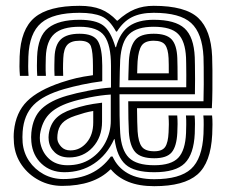

<svg xmlns="http://www.w3.org/2000/svg" viewBox="-20 -630 778 660"><path d="M510.2 -86Q464.2 -86 445.2 -106.9Q426.2 -127.8 423 -175.8Q422 -191 421.4 -221.1Q420.8 -251.2 420.8 -282H679.5Q680.2 -307 680.4 -339.6Q680.5 -372.2 680.2 -399.2Q680 -426.2 679.5 -434.5Q675.5 -515.8 637.1 -550.9Q598.8 -586 508.2 -586Q463.5 -586 433.5 -571Q403.5 -556 382 -521.5H379Q356.8 -562 328.9 -574Q301 -586 253.5 -586Q162.5 -586 121.5 -551Q80.5 -516 77.5 -435.2Q77 -418.5 76.9 -402.4Q76.8 -386.2 78.2 -369.2H48.5Q47 -387 46.9 -401.4Q46.8 -415.8 47.5 -436Q51 -529.2 98.9 -569.6Q146.8 -610 253.5 -610Q296.8 -610 326.5 -598.2Q356.2 -586.5 382 -559H384Q414.5 -586.5 443.4 -598.2Q472.2 -610 508.2 -610Q617.2 -610 661.4 -568.4Q705.5 -526.8 709.2 -436Q710 -420.8 710.2 -388.1Q710.5 -355.5 710.1 -319.5Q709.8 -283.5 708.2 -258H451Q451.5 -205 453 -178.5Q455.5 -141.5 467.4 -125.8Q479.2 -110 510.2 -110Q537.8 -110 547.9 -125.1Q558 -140.2 559.5 -175Q560.2 -190.5 560.4 -202.2Q560.5 -214 559.2 -233H589.2Q590.5 -217.2 590.4 -203.6Q590.2 -190 589.5 -173.5Q587.2 -126.8 570.2 -106.4Q553.2 -86 510.2 -86ZM510.2 -38Q441.5 -38 411.8 -64.4Q382 -90.8 374 -151.5H372.2Q347.8 -97.2 303.1 -67.5Q258.5 -37.8 200.8 -38Q154 -38.2 123 -67Q92 -95.8 87.8 -142.2Q86.2 -159 87.8 -174.5Q93 -227.5 123.1 -256Q153.2 -284.5 210.5 -301Q240.2 -309.8 283.9 -318.2Q327.5 -326.8 361.5 -329V-404Q361.5 -474.8 339 -506.4Q316.5 -538 253.5 -538Q194 -538 166.8 -513.6Q139.5 -489.2 137.5 -434Q137.2 -422 136.9 -404.9Q136.5 -387.8 137.8 -369.2H108Q106.8 -388.2 106.9 -404.2Q107 -420.2 107.5 -434.8Q110.2 -506 146.1 -534Q182 -562 253.5 -562Q308.5 -562 334.5 -542.8Q360.5 -523.5 376.8 -467.8H378.8Q392.5 -518.2 424 -540.1Q455.5 -562 508.2 -562Q582.2 -562 614.4 -532.6Q646.5 -503.2 649.5 -433.2Q649.8 -426.8 650.1 -405.9Q650.5 -385 650.5 -358Q650.5 -331 650 -306H390.8Q390.5 -269 391.1 -232.4Q391.8 -195.8 393.2 -172.8Q397 -113.8 423.1 -87.9Q449.2 -62 510.2 -62Q568.5 -62 592.8 -87.6Q617 -113.2 619.5 -172.5Q620 -186.5 620.2 -202.1Q620.5 -217.8 619.2 -233H649Q650.2 -220.8 650.2 -204Q650.2 -187.2 649.5 -170.8Q646.2 -99.8 615.1 -68.9Q584 -38 510.2 -38ZM390.8 -330H620.2Q620.5 -350.5 620.4 -372.4Q620.2 -394.2 620 -410.9Q619.8 -427.5 619.5 -432Q616.8 -488.8 592.2 -513.4Q567.8 -538 508.2 -538Q451.2 -538 424.4 -513Q397.5 -488 393.2 -425Q392.2 -409 391.8 -384.8Q391.2 -360.5 390.8 -330ZM193.8 9Q151 9 114.6 -10.1Q78.2 -29.2 55 -62.2Q31.8 -95.2 28 -137Q26 -160 28 -180Q34.5 -243.5 73 -281.9Q111.5 -320.2 191.2 -346.8Q220 -356.2 242.5 -361.5Q265 -366.8 299.5 -371.5V-404.2Q299.5 -451.8 292.6 -470.9Q285.8 -490 253.5 -490Q224.5 -490 211.6 -476.1Q198.8 -462.2 197.5 -430Q197.2 -423.5 196.8 -410.9Q196.2 -398.2 197.2 -369.2H167.5Q166.5 -391 166.9 -406.8Q167.2 -422.5 167.5 -433.5Q169 -476 189.4 -495Q209.8 -514 253.5 -514Q301.2 -514 316.4 -488.9Q331.5 -463.8 331.5 -404.5V-350.8Q294.5 -346 262.2 -339.1Q230 -332.2 201 -324Q128.8 -303.2 95.4 -269.1Q62 -235 57.8 -177.2Q57.2 -169.8 57.1 -158.8Q57 -147.8 57.8 -139.8Q61 -104.5 80.2 -76.1Q99.5 -47.8 130.1 -31.1Q160.8 -14.5 197.5 -14.5Q304.8 -14.5 361 -91.8H367Q384 -54.2 419.5 -34.1Q455 -14 510.2 -14Q597.8 -14 636.6 -49.2Q675.5 -84.5 679.5 -169.5Q680 -182.8 680.2 -201Q680.5 -219.2 679 -233H709Q710.5 -221 710.4 -201.8Q710.2 -182.5 709.5 -168.2Q704.8 -70.2 658.5 -30.1Q612.2 10 510.2 10Q458.2 10 421.4 -4.9Q384.5 -19.8 361.5 -47.5H359.5Q302.5 9 193.8 9ZM590.5 -354H421Q421.2 -363 421.6 -377.4Q422 -391.8 422.5 -404.6Q423 -417.5 423.2 -422.2Q426.5 -469.2 444.1 -491.6Q461.8 -514 508.2 -514Q552.2 -514 570 -494.6Q587.8 -475.2 589.5 -430.5Q590 -422 590.2 -400.5Q590.5 -379 590.5 -354ZM451.5 -378H560.2Q560.2 -393.2 560.1 -407.6Q560 -422 559.5 -429.8Q558 -462 547.5 -476Q537 -490 508.2 -490Q478.8 -490 467.2 -473.8Q455.8 -457.5 453 -419.8Q452.8 -414.2 452.2 -402.6Q451.8 -391 451.5 -378ZM212 -62Q258.2 -62 291.5 -84.1Q324.8 -106.2 342.8 -141.2Q360.8 -176.2 360.8 -214.8V-305Q327 -303 287 -295Q247 -287 220 -278Q171.2 -261.8 147.6 -236.2Q124 -210.8 117.5 -168.2Q116.8 -163.5 116.9 -155.9Q117 -148.2 117.5 -144.8Q123.2 -107.8 147.8 -84.9Q172.2 -62 212 -62ZM217.8 -88.8Q186.8 -88.8 168.5 -105.9Q150.2 -123 147.5 -147.2Q146.2 -158.8 147.5 -168Q151.8 -200.5 170.6 -221.2Q189.5 -242 229.2 -255Q254.2 -263.2 275.9 -268.1Q297.5 -273 330.8 -277V-212Q330.8 -158.5 298.6 -123.6Q266.5 -88.8 217.8 -88.8ZM222.2 -113Q254.8 -113 277.6 -139.6Q300.5 -166.2 300.5 -209.2V-248.5Q284.8 -246 270.6 -242Q256.5 -238 238.5 -232Q208.2 -222 194 -206.8Q179.8 -191.5 177.5 -166.2Q176.8 -159.2 177 -155.8Q177.2 -152.2 177.5 -149.5Q179.2 -137.5 190.8 -125.2Q202.2 -113 222.2 -113Z"/></svg>

Font: Big Shoulders Inline Display Black
Style: Regular
Weight: 900
Designer: Patric King
Foundry: XO Type Co
Version: Version 1.000